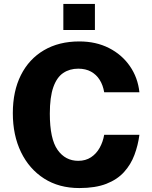

<svg xmlns="http://www.w3.org/2000/svg" viewBox="-20 -943 772 973"><path d="M382 -733Q466 -733 531.8 -699.8Q597.5 -666.5 638 -608.2Q678.5 -550 686.5 -475.5H508Q502 -511.5 485.2 -538.2Q468.5 -565 441.2 -580Q414 -595 376.5 -595Q333 -595 300.5 -573.2Q268 -551.5 250.2 -501.2Q232.5 -451 232.5 -367Q232.5 -239 271.8 -183.5Q311 -128 376.5 -128Q414 -128 441.2 -146Q468.5 -164 485.2 -194.2Q502 -224.5 508 -260H686.5Q679.5 -206.5 661.2 -157.8Q643 -109 608.5 -71Q574 -33 518.8 -11.5Q463.5 10 382 10Q279 10 203.5 -38.2Q128 -86.5 86.5 -172Q45 -257.5 45 -369.5Q45 -481 86 -562.5Q127 -644 202.8 -688.5Q278.5 -733 382 -733ZM301 -791V-923H461V-791Z"/></svg>

Font: Public Sans Thin ExtraBold
Style: Regular
Weight: 800
Version: Version 1.007